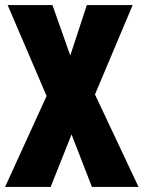

<svg xmlns="http://www.w3.org/2000/svg" viewBox="-22 -734 564 754"><path d="M522 0H339L259 -206L177 0H-2L161 -357L8 -714H184L254 -516L319 -714H499L351 -363Z"/></svg>

Font: Noto Sans Sinhala ExtraCondensed Black
Style: Regular
Weight: 900
Width: 2
Designer: Jelle Bosma - Monotype Design Team
Foundry: Monotype Imaging Inc.
Version: Version 2.006; ttfautohint (v1.8.4.7-5d5b)